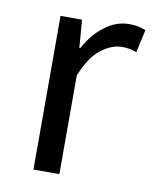

<svg xmlns="http://www.w3.org/2000/svg" viewBox="-64 -548 477 598"><g transform="rotate(10 175.0 -249.0)"><path d="M82 0V-486H150L157 -398H160Q185 -444 221 -471Q257 -498 298 -498Q327 -498 350 -488L334 -416Q322 -420 312 -422Q302 -424 287 -424Q256 -424 222.5 -399Q189 -374 164 -312V0Z"/></g></svg>

Font: .
Style: 
Weight: 400
Designer: Paul D. Hunt, Dalton Maag
Foundry: Dalton Maag Ltd
Version: Version 1.200